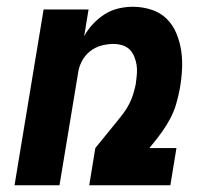

<svg xmlns="http://www.w3.org/2000/svg" viewBox="-20 -548 640 568"><path d="M23 0 109 -520H242L229 -441Q240 -461 255.5 -477.5Q271 -494 290 -506Q309 -518 330.5 -523Q352 -528 373 -528Q401 -528 427.5 -519.5Q454 -511 472.5 -493Q491 -475 501.5 -450Q512 -425 516 -398Q520 -371 518.5 -342.5Q517 -314 512 -286Q508 -264 501.5 -241.5Q495 -219 484 -198Q473 -177 459 -157.5Q445 -138 430 -120L422 -110H502L484 0H244L262 -110L327 -190Q337 -202 346.5 -215Q356 -228 363 -242Q370 -256 374.5 -271Q379 -286 382 -301V-303Q384 -317 385 -330.5Q386 -344 384 -356.5Q382 -369 377 -381Q372 -393 363.5 -401.5Q355 -410 342 -414Q329 -418 316 -418Q298 -418 279.5 -413Q261 -408 246 -396Q231 -384 222 -366.5Q213 -349 211 -332L156 0Z"/></svg>

Font: Iosevka XBd Ex Obl
Style: Regular
Weight: 800
Width: 7
Italic angle: -9°
Monospace: yes
Designer: Belleve Invis
Foundry: Belleve Invis
Version: Version 32.5.0; ttfautohint (v1.8.4)